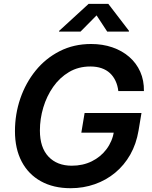

<svg xmlns="http://www.w3.org/2000/svg" viewBox="-20 -966 787 996"><path d="M346.2 10.3Q257.3 10.3 192.4 -25.6Q127.4 -61.5 92.5 -127.9Q57.6 -194.3 57.6 -285.6Q57.6 -374 85.4 -455.1Q113.3 -536.1 165 -599.9Q216.8 -663.6 289.8 -700.7Q362.8 -737.8 452.6 -737.8Q512.2 -737.8 562.7 -720.5Q613.3 -703.1 650.4 -670.9Q687.5 -638.7 707.5 -593.8Q727.5 -548.8 726.6 -493.7H593.8Q590.3 -522.9 579.3 -546.4Q568.4 -569.8 550.3 -586.7Q532.2 -603.5 506.6 -612.3Q481 -621.1 448.7 -621.1Q386.7 -621.1 338.1 -592.3Q289.6 -563.5 255.9 -515.4Q222.2 -467.3 204.6 -408.4Q187 -349.6 187 -289.1Q187 -200.7 231.4 -153.6Q275.9 -106.4 352.5 -106.4Q409.7 -106.4 456.1 -129.2Q502.4 -151.9 532.7 -192.4Q563 -232.9 571.8 -286.1L600.6 -277.8H401.9L418.9 -379.9H713.9L698.7 -288.6Q687 -219.2 655.8 -164.1Q624.5 -108.9 577.6 -70.1Q530.8 -31.2 471.7 -10.5Q412.6 10.3 346.2 10.3ZM397.9 -802.2H286.1L286.6 -805.7L439.5 -945.8H542L649.4 -805.7L648.4 -802.2H536.1L481 -886.2Z"/></svg>

Font: Inter 17pt SemiBold
Style: Italic
Weight: 600
Italic angle: -9.3988°
Version: Version 4.001;git-66647c0bb